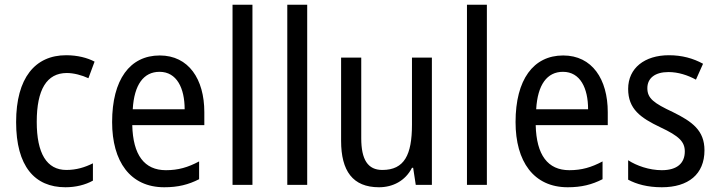

<svg xmlns="http://www.w3.org/2000/svg" viewBox="-20 -780 3029 810"><path d="M256 10C299 10 340 0 372 -18V-91C338 -74 302 -63 260 -63C177 -63 135 -133 135 -266C135 -402 177 -472 262 -472C291 -472 325 -463 353 -450L379 -520C349 -536 307 -547 259 -547C128 -547 48 -451 48 -265C48 -79 126 10 256 10Z M654 -546C528 -546 453 -444 453 -265C453 -99 529 10 673 10C731 10 775 -1 820 -24V-99C773 -74 732 -62 680 -62C589 -62 541 -126 538 -252H842V-307C842 -446 776 -546 654 -546ZM653 -477C726 -477 759 -408 759 -319H540C546 -423 586 -477 653 -477Z M1045 0V-760H961V0Z M1276 0V-760H1192V0Z M1802 -537H1718V-254C1718 -127 1686 -63 1593 -63C1532 -63 1504 -106 1504 -197V-537H1419V-186C1419 -59 1468 10 1579 10C1637 10 1690 -17 1718 -72H1723L1734 0H1802Z M2034 0V-760H1950V0Z M2356 -546C2230 -546 2155 -444 2155 -265C2155 -99 2231 10 2375 10C2433 10 2477 -1 2522 -24V-99C2475 -74 2434 -62 2382 -62C2291 -62 2243 -126 2240 -252H2544V-307C2544 -446 2478 -546 2356 -546ZM2355 -477C2428 -477 2461 -408 2461 -319H2242C2248 -423 2288 -477 2355 -477Z M2952 -146C2952 -230 2900 -267 2819 -307C2738 -345 2711 -365 2711 -408C2711 -450 2743 -476 2800 -476C2841 -476 2881 -463 2916 -444L2946 -511C2904 -534 2857 -547 2802 -547C2700 -547 2630 -493 2630 -405C2630 -320 2682 -283 2766 -243C2845 -206 2869 -182 2869 -141C2869 -92 2837 -62 2772 -62C2719 -62 2665 -81 2630 -104V-22C2665 -3 2712 10 2772 10C2884 10 2952 -45 2952 -146Z"/></svg>

Font: Noto Sans Oriya Cond
Style: Regular
Weight: 400
Width: 3
Designer: Amélie Bonet and Sol Matas
Foundry: Google LLC
Version: Version 2.006